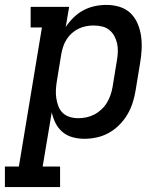

<svg xmlns="http://www.w3.org/2000/svg" viewBox="-62 -558 682 783"><path d="M-42 205V121H15L109 -446H63V-530H220L206 -448Q220 -469 238.5 -487Q257 -505 279 -516.5Q301 -528 324.5 -533Q348 -538 372 -538Q400 -538 426 -530Q452 -522 470.5 -504Q489 -486 499.5 -461Q510 -436 513.5 -409.5Q517 -383 515.5 -355Q514 -327 509 -299L491 -189Q487 -164 479 -139Q471 -114 457.5 -91Q444 -68 424.5 -48.5Q405 -29 381.5 -16Q358 -3 332.5 2.5Q307 8 282 8Q257 8 233.5 1.5Q210 -5 192.5 -20Q175 -35 164.5 -56Q154 -77 149 -100L112 121H183V205ZM257 -76Q274 -76 290.5 -79.5Q307 -83 322.5 -91Q338 -99 351.5 -111.5Q365 -124 374 -139Q383 -154 388.5 -170Q394 -186 397 -203L415 -313Q418 -330 418.5 -347.5Q419 -365 415.5 -381Q412 -397 404 -411.5Q396 -426 383.5 -436Q371 -446 354.5 -450Q338 -454 320 -454Q304 -454 288.5 -451Q273 -448 258.5 -441Q244 -434 231.5 -423Q219 -412 210 -398Q201 -384 196 -369Q191 -354 188 -338L170 -228Q167 -210 166 -192.5Q165 -175 167.5 -158Q170 -141 176 -125Q182 -109 194 -97.5Q206 -86 222.5 -81Q239 -76 257 -76Z"/></svg>

Font: Iosevka Slab MdExObl
Style: Regular
Weight: 500
Width: 7
Italic angle: -9°
Monospace: yes
Designer: Belleve Invis
Foundry: Belleve Invis
Version: Version 11.1.1; ttfautohint (v1.8.3)